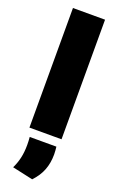

<svg xmlns="http://www.w3.org/2000/svg" viewBox="-172 -704 614 995"><g transform="rotate(20 134.5 -207.0)"><path d="M46 0V-659.5H223V0ZM211 45Q212 54 213 65Q214 76 214 87Q214 134 199.2 172.8Q184.5 211.5 151 247L37 222Q51 193.5 58.5 161.2Q66 129 66 88.5Q66 77.5 65.5 67.2Q65 57 64 45Z"/></g></svg>

Font: Anek Latin ExtraBold
Style: Regular
Weight: 800
Designer: Yesha Goshar
Foundry: Ek Type
Version: Version 1.003